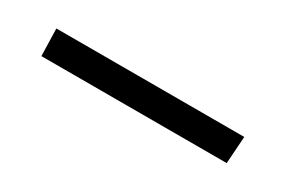

<svg xmlns="http://www.w3.org/2000/svg" viewBox="-2 -28 660 446"><g transform="rotate(30 328.5 195.5)"><path d="M79 232 77 159H581L576 232Z"/></g></svg>

Font: Andada Pro
Style: Regular
Weight: 400
Designer: Carolina Giovagnoli
Foundry: Huerta Tipografica
Version: Version 3.003